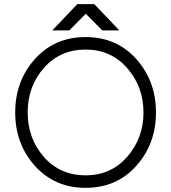

<svg xmlns="http://www.w3.org/2000/svg" viewBox="-20 -890 821 922"><path d="M231 -744H313L392 -824L471 -744H553L433 -870H351ZM391 -652Q512 -652 590 -564Q669 -474 669 -350Q669 -226 590 -136Q512 -48 391 -48Q269 -48 191 -136Q113 -225 113 -350Q113 -476 191 -564Q269 -652 391 -652ZM391 -712Q243 -712 148 -607Q53 -501 53 -350Q53 -199 148 -93Q243 12 391 12Q540 12 634 -93Q729 -199 729 -350Q729 -501 634 -607Q540 -712 391 -712Z"/></svg>

Font: Unageo Variable
Style: Regular
Weight: 300
Designer: Richard Sepsi
Foundry: Richard Sepsi
Version: Version 2.200